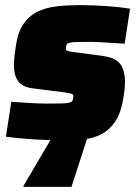

<svg xmlns="http://www.w3.org/2000/svg" viewBox="-20 -538 542 747"><path d="M3 0ZM223 8Q196 8 166.5 7Q137 6 108 4Q79 2 52 -0.5Q25 -3 3 -6L24 -142Q61 -139 100 -137Q139 -135 162 -135Q199 -135 219 -135.5Q239 -136 249 -138.5Q259 -141 261.5 -145.5Q264 -150 265 -159Q265 -164 265 -167Q265 -170 260.5 -172Q256 -174 246.5 -176Q237 -178 219 -180L102 -195Q75 -199 60 -212Q45 -225 39 -246Q33 -267 34.5 -296Q36 -325 42 -361Q50 -415 72.5 -446.5Q95 -478 128 -493.5Q161 -509 202.5 -513.5Q244 -518 290 -518Q317 -518 345 -517Q373 -516 399 -514Q425 -512 447.5 -509.5Q470 -507 486 -504L465 -368Q423 -371 385.5 -373Q348 -375 332 -375Q299 -375 280.5 -374.5Q262 -374 252.5 -372Q243 -370 240.5 -366.5Q238 -363 237 -356Q236 -350 236 -347Q236 -344 240 -341.5Q244 -339 252.5 -337.5Q261 -336 277 -334L376 -321Q399 -318 418 -311Q437 -304 449 -287.5Q461 -271 465 -241.5Q469 -212 461 -163Q452 -102 430 -68Q408 -34 376.5 -17Q345 0 306 4Q267 8 223 8ZM81 0ZM71 189 72 184 185 -8H322L258 189Z"/></svg>

Font: Azeri Sans Black
Style: Italic
Weight: 900
Designer: Hector Gatti & Omnibus-Type (original fonts) / Cristiano Sobral (main changes and remastering)
Foundry: Omnibus-Type
Version: Version 0.07;August 21, 2020;FontCreator 13.0.0.2681 64-bit;